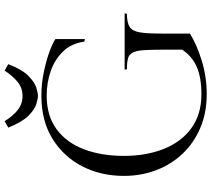

<svg xmlns="http://www.w3.org/2000/svg" viewBox="-62 -847 919 835"><g transform="rotate(-90 397.5 -429.5)"><path d="M755 -337Q717 -337 698.5 -325.5Q680 -314 674.5 -282Q669 -250 669 -187V-63Q623 -34 552.5 -12Q482 10 405 10Q324 10 258.5 -18Q193 -46 146.5 -95Q100 -144 75 -209.5Q50 -275 50 -350Q50 -450 91.5 -531Q133 -612 211 -660.5Q289 -709 399 -709Q450 -709 499 -699Q548 -689 587 -675Q626 -661 645 -648V-520L634 -522Q626 -579 591 -615Q556 -651 505.5 -668.5Q455 -686 399 -686Q311 -686 252.5 -642.5Q194 -599 165.5 -523Q137 -447 137 -350Q137 -253 167.5 -176.5Q198 -100 258 -56.5Q318 -13 405 -13Q478 -13 524.5 -33.5Q571 -54 599 -97V-175Q599 -229 597 -261.5Q595 -294 587 -310.5Q579 -327 562 -332Q545 -337 514 -337L512 -347H757ZM536 -853Q513 -793 485 -765.5Q457 -738 433.5 -731Q410 -724 398 -724Q386 -724 362.5 -731Q339 -738 311.5 -765.5Q284 -793 260 -853L288 -869Q310 -833 336.5 -812Q363 -791 398 -791Q433 -791 459.5 -813Q486 -835 508 -869Z"/></g></svg>

Font: Gilda Display
Style: Regular
Weight: 400
Designer: Eduardo Rodriguez Tunni
Foundry: Eduardo Rodriguez Tunni
Version: Version 1.002; ttfautohint (v1.8.4.7-5d5b);gftools[0.9.22]